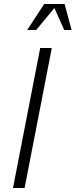

<svg xmlns="http://www.w3.org/2000/svg" viewBox="-20 -940 378 960"><path d="M45 0H103L239 -700H181ZM116 -790H161L252 -900L301 -790H338L303 -920H201Z"/></svg>

Font: Uncut Sans Light Italic
Style: Regular
Weight: 300
Italic angle: -11°
Designer: Kasper Nordkvist
Foundry: UNCUT.wtf
Version: Version 1.304;Glyphs 3.2 (3246)